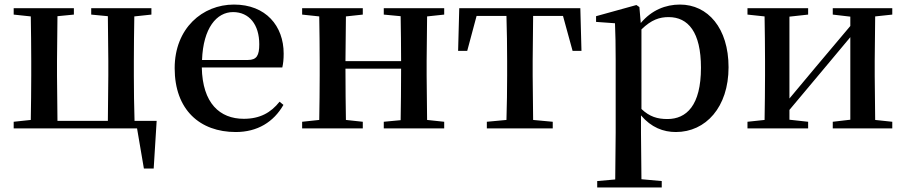

<svg xmlns="http://www.w3.org/2000/svg" viewBox="-20 -563 3974 842"><path d="M40 0H581L611 176H654L667 -33H570C568 -90 567 -176 567 -232V-296C567 -351 568 -435 569 -491L644 -499V-527H380V-499L453 -492L455 -296V-232L453 -33H232L230 -232V-296L232 -492L304 -499V-527H40V-499L115 -491C116 -435 117 -351 117 -296V-232C117 -177 116 -93 115 -37L40 -29Z M1014 16C1109 16 1180 -28 1223 -103L1206 -117C1168 -69 1120 -42 1049 -42C944 -42 868 -110 865 -267H1218C1222 -284 1224 -303 1224 -328C1224 -449 1146 -543 1006 -543C868 -543 746 -439 746 -264C746 -81 857 16 1014 16ZM866 -300C871 -440 930 -510 1002 -510C1073 -510 1117 -455 1117 -369C1117 -320 1106 -300 1067 -300Z M1663 -499 1737 -492C1738 -437 1739 -356 1739 -295H1495L1497 -491L1571 -499V-527H1305V-499L1380 -491C1381 -435 1382 -351 1382 -296V-232C1382 -177 1381 -93 1380 -37L1305 -29V0H1571V-29L1497 -37C1496 -93 1495 -181 1495 -262H1739C1739 -180 1738 -93 1737 -36L1663 -29V0H1928V-29L1853 -37L1851 -232V-296L1853 -491L1928 -499V-527H1663Z M2200 0H2404V-29L2318 -37L2316 -232V-296L2318 -493H2449L2491 -340H2530L2525 -527H1994L1989 -340H2029L2070 -493H2201C2203 -437 2204 -351 2204 -296V-232C2204 -177 2203 -94 2201 -37L2115 -29V0Z M2944 16C3075 16 3175 -93 3175 -268C3175 -440 3084 -543 2962 -543C2899 -543 2838 -519 2790 -462L2784 -532L2771 -541L2594 -492V-467L2677 -461C2679 -412 2680 -366 2680 -299V19L2678 224L2599 231V259H2882V231L2793 223L2791 19V-57C2836 -4 2889 16 2944 16ZM2793 -434C2837 -477 2873 -488 2912 -488C2998 -488 3054 -422 3054 -266C3054 -100 2990 -41 2907 -41C2863 -41 2829 -51 2793 -85Z M3632 -499 3709 -490V-449L3559 -271L3442 -131V-490L3524 -499V-527H3258V-499L3333 -491C3334 -435 3335 -351 3335 -296V-232C3335 -177 3334 -93 3333 -37L3258 -29V0H3524V-29L3442 -38V-81L3587 -254L3709 -400V-38L3632 -29V0H3893V-29L3818 -37L3816 -232V-296L3818 -491L3893 -499V-527H3632Z"/></svg>

Font: Noto Serif CJK JP SemiBold
Style: Regular
Weight: 600
Designer: Ryoko NISHIZUKA 西塚涼子 (kana & ideographs); Frank Grießhammer (Latin, Greek & Cyrillic); Wenlong ZHANG 张文龙 (bopomofo); San
Foundry: Adobe
Version: Version 2.001;hotconv 1.1.0;makeotfexe 2.6.0